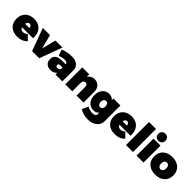

<svg xmlns="http://www.w3.org/2000/svg" viewBox="355 -2492 4371 4371"><g transform="rotate(45 2540.0 -306.5)"><path d="M15.1 -271Q15.1 -400.4 95 -477.8Q174.8 -555.2 307.1 -555.2Q450.2 -555.2 528.8 -465.1Q607.4 -375 598.1 -223.1H242.2Q265.1 -158.2 333 -158.2Q392.1 -158.2 443.8 -207L561 -91.8Q470.7 7.8 313 7.8Q173.8 7.8 94.5 -67.6Q15.1 -143.1 15.1 -271ZM236.8 -327.1H373Q375 -360.8 356.7 -382.8Q338.4 -404.8 309.1 -404.8Q280.8 -404.8 262.2 -383.8Q243.7 -362.8 236.8 -327.1Z M588.9 -546.9H819.8L906.7 -204.1L995.6 -546.9H1220.7L1018.6 0H788.6Z M1205.6 -162.1Q1205.6 -243.2 1259.3 -285.4Q1313 -327.6 1417.5 -329.1H1542.5Q1541.5 -357.9 1520 -373.5Q1498.5 -389.2 1457.5 -389.2Q1386.7 -389.2 1291.5 -354L1241.2 -503.9Q1385.7 -557.1 1511.2 -557.1Q1630.4 -557.1 1697 -503.7Q1763.7 -450.2 1763.7 -354V0H1542.5V-59.1Q1492.2 9.8 1388.7 9.8Q1302.2 9.8 1253.9 -36.6Q1205.6 -83 1205.6 -162.1ZM1416.5 -181.2Q1416.5 -158.7 1429.4 -145.8Q1442.4 -132.8 1466.3 -132.8Q1488.3 -132.8 1508.8 -143.8Q1529.3 -154.8 1542.5 -174.8V-225.1H1464.4Q1416.5 -225.1 1416.5 -181.2Z M1858.4 0V-546.9H2083V-469.2Q2141.1 -557.1 2249 -557.1Q2335.9 -557.1 2390.6 -500Q2445.3 -442.9 2445.3 -349.1V0H2220.2V-284.2Q2220.2 -318.4 2202.4 -338.6Q2184.6 -358.9 2155.3 -358.9Q2122.6 -358.9 2102.8 -335Q2083 -311 2083 -271V0Z M2500 -296.9Q2500 -413.6 2561.5 -484.4Q2623 -555.2 2720.7 -555.2Q2808.6 -555.2 2861.8 -496.1V-546.9H3085.9V-44.9Q3085.9 68.4 3001.2 136.2Q2916.5 204.1 2779.8 204.1Q2705.1 204.1 2636.7 183.8Q2568.4 163.6 2522 132.8L2592.8 -18.1Q2628.4 3.9 2673.8 16.8Q2719.2 29.8 2759.8 29.8Q2808.6 29.8 2835.2 11.2Q2861.8 -7.3 2861.8 -39.1V-90.8Q2810.1 -33.2 2725.1 -33.2Q2627 -33.2 2563.5 -105.5Q2500 -177.7 2500 -296.9ZM2710 -291Q2710 -246.6 2730.7 -219.7Q2751.5 -192.9 2785.6 -192.9Q2819.8 -192.9 2840.8 -219.7Q2861.8 -246.6 2861.8 -291Q2861.8 -335.9 2841.1 -363Q2820.3 -390.1 2785.6 -390.1Q2751.5 -390.1 2730.7 -363Q2710 -335.9 2710 -291Z M3153.8 -271Q3153.8 -400.4 3233.6 -477.8Q3313.5 -555.2 3445.8 -555.2Q3588.9 -555.2 3667.5 -465.1Q3746.1 -375 3736.8 -223.1H3380.9Q3403.8 -158.2 3471.7 -158.2Q3530.8 -158.2 3582.5 -207L3699.7 -91.8Q3609.4 7.8 3451.7 7.8Q3312.5 7.8 3233.2 -67.6Q3153.8 -143.1 3153.8 -271ZM3375.5 -327.1H3511.7Q3513.7 -360.8 3495.4 -382.8Q3477.1 -404.8 3447.8 -404.8Q3419.4 -404.8 3400.9 -383.8Q3382.3 -362.8 3375.5 -327.1Z M3812.5 0V-742.2H4037.6V0Z M4183.1 -620.8Q4151.4 -652.8 4151.4 -703.1Q4151.4 -753.4 4183.1 -785.2Q4214.8 -816.9 4265.1 -816.9Q4315.4 -816.9 4347.4 -785.2Q4379.4 -753.4 4379.4 -703.1Q4379.4 -652.8 4347.4 -620.8Q4315.4 -588.9 4265.1 -588.9Q4214.8 -588.9 4183.1 -620.8ZM4152.3 0V-546.9H4377V0Z M4756.3 7.8Q4615.2 7.8 4531.2 -68.8Q4447.3 -145.5 4447.3 -273.9Q4447.3 -402.3 4531.2 -478.8Q4615.2 -555.2 4756.3 -555.2Q4897.5 -555.2 4981.2 -478.8Q5064.9 -402.3 5064.9 -273.9Q5064.9 -145.5 4981 -68.8Q4897 7.8 4756.3 7.8ZM4696.8 -347.9Q4674.3 -318.8 4674.3 -271Q4674.3 -223.1 4696.8 -194.1Q4719.2 -165 4756.3 -165Q4793.5 -165 4815.7 -193.8Q4837.9 -222.7 4837.9 -271Q4837.9 -319.3 4815.7 -348.1Q4793.5 -377 4756.3 -377Q4719.2 -377 4696.8 -347.9Z"/></g></svg>

Font: Trueno Black
Style: Regular
Weight: 900
Designer: Julieta Ulanovsky
Foundry: Julieta Ulanovsky
Version: Version 3.001b | FøM Fix